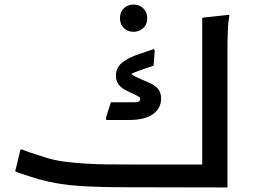

<svg xmlns="http://www.w3.org/2000/svg" viewBox="-20 -824 1113 845"><path d="M981 1 515 0Q424 0 331.5 -5.5Q239 -11 151 -35Q132 -41 113 -47Q94 -53 77 -58.5Q60 -64 47 -70L70 -166H78Q89 -161 109 -154Q129 -147 149 -141Q169 -135 180 -131Q217 -119 261.5 -113Q306 -107 355.5 -104Q405 -101 455.5 -100.5Q506 -100 555 -100H905L870 -80V-746L989 -759V-751Q985 -733 983.5 -706Q982 -679 981.5 -651Q981 -623 981 -603ZM634 -461Q660 -450 674.5 -434Q689 -418 689 -390Q689 -347 653 -321.5Q617 -296 549 -296H447V-308L468 -374H576Q597 -374 597 -388Q597 -394 592 -397.5Q587 -401 577 -406L539 -424Q514 -436 502 -452Q490 -468 490 -491Q490 -525 516.5 -547.5Q543 -570 595 -587L657 -608L661 -600L656 -535L600 -516Q581 -509 568.5 -504Q556 -499 547 -490L552 -507Q556 -498 566.5 -492Q577 -486 595 -478ZM568 -684Q542 -684 525 -700.5Q508 -717 508 -744Q508 -771 525 -787.5Q542 -804 568 -804Q593 -804 610.5 -787.5Q628 -771 628 -744Q628 -717 610.5 -700.5Q593 -684 568 -684Z"/></svg>

Font: Kufam Medium
Style: Italic
Weight: 500
Italic angle: -11°
Designer: Artur Schmal
Foundry: Original Type
Version: Version 1.301; ttfautohint (v1.8.3)